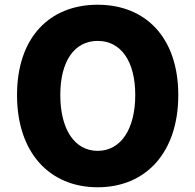

<svg xmlns="http://www.w3.org/2000/svg" viewBox="-20 -738 826 812"><path d="M393 54C596 54 734 -92 734 -336C734 -579 596 -718 393 -718C190 -718 52 -580 52 -336C52 -92 190 54 393 54ZM235 -336C235 -480 295 -565 393 -565C491 -565 552 -480 552 -336C552 -192 491 -100 393 -100C295 -100 235 -192 235 -336Z"/></svg>

Font: コーポレート・ロゴ ver3 Bold
Style: Regular
Weight: 700
Designer: [KANA_main] LOGOTYPE.JP [Source Han Sans] Ryoko NISHIZUKA 西塚涼子 (kana, bopomofo & ideographs); Paul D. Hunt (Latin, Greek
Version: Version 12.001;FEAKit 1.0